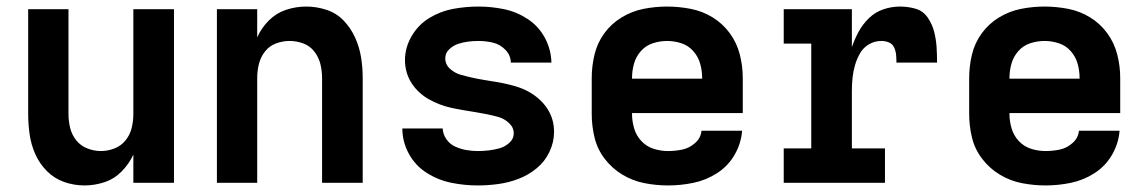

<svg xmlns="http://www.w3.org/2000/svg" viewBox="-20 -558 3496 586"><path d="M238 8Q269 8 299 -2Q329 -12 351.5 -35Q374 -58 387 -86V0H511V-530H387V-210Q387 -189 382 -168Q377 -147 363.5 -130Q350 -113 329.5 -105Q309 -97 288 -97Q267 -97 246.5 -105Q226 -113 212.5 -130Q199 -147 194 -168Q189 -189 189 -210V-530H66V-210Q66 -179 70.5 -147.5Q75 -116 88 -87Q101 -58 123.5 -35.5Q146 -13 176 -2.5Q206 8 238 8Z M642 0H765V-320Q765 -341 770 -362Q775 -383 788.5 -400.5Q802 -418 822.5 -425.5Q843 -433 864 -433Q885 -433 905.5 -425.5Q926 -418 939.5 -400.5Q953 -383 958 -362Q963 -341 963 -320V0H1087V-320Q1087 -352 1082 -383Q1077 -414 1064 -443Q1051 -472 1029 -495Q1007 -518 976.5 -528Q946 -538 915 -538Q883 -538 853 -528Q823 -518 800.5 -495.5Q778 -473 765 -444V-530H642Z M1438 8Q1470 8 1502 3.5Q1534 -1 1563.5 -12.5Q1593 -24 1618 -44.5Q1643 -65 1657 -94.5Q1671 -124 1671 -156Q1671 -175 1666 -192.5Q1661 -210 1651 -225.5Q1641 -241 1627.5 -253.5Q1614 -266 1598 -275.5Q1582 -285 1564.5 -291Q1547 -297 1529.5 -301Q1512 -305 1494 -308Q1476 -311 1457.5 -314Q1439 -317 1421 -321Q1403 -325 1385.5 -330Q1368 -335 1353.5 -348Q1339 -361 1339 -380Q1339 -396 1351 -407.5Q1363 -419 1378 -424Q1393 -429 1409 -431Q1425 -433 1440 -433Q1462 -433 1484 -428Q1506 -423 1522.5 -406Q1539 -389 1539 -367H1663Q1662 -407 1643 -442.5Q1624 -478 1590.5 -500Q1557 -522 1518.5 -530Q1480 -538 1440 -538Q1402 -538 1363.5 -531Q1325 -524 1291 -503.5Q1257 -483 1236.5 -448Q1216 -413 1216 -374Q1216 -356 1221 -338Q1226 -320 1236 -304.5Q1246 -289 1259.5 -276.5Q1273 -264 1289 -255Q1305 -246 1322 -239.5Q1339 -233 1357 -229Q1375 -225 1393 -222Q1411 -219 1429.5 -216Q1448 -213 1465.5 -209.5Q1483 -206 1501 -201Q1519 -196 1533.5 -182.5Q1548 -169 1548 -151Q1548 -134 1534.5 -122Q1521 -110 1505 -105.5Q1489 -101 1472 -99Q1455 -97 1438 -97Q1421 -97 1403.5 -100Q1386 -103 1369.5 -110.5Q1353 -118 1342.5 -133Q1332 -148 1331 -166H1208Q1208 -125 1228 -88.5Q1248 -52 1283 -30Q1318 -8 1358 0Q1398 8 1438 8Z M2019 8Q2058 8 2096.5 0Q2135 -8 2168.5 -29.5Q2202 -51 2222 -85.5Q2242 -120 2245 -159H2121Q2119 -137 2101.5 -121.5Q2084 -106 2062.5 -101.5Q2041 -97 2019 -97Q1996 -97 1974.5 -104Q1953 -111 1937.5 -127.5Q1922 -144 1915.5 -166Q1909 -188 1909 -210V-213H2247V-320Q2247 -356 2238 -391.5Q2229 -427 2207.5 -456.5Q2186 -486 2155 -505Q2124 -524 2088 -531Q2052 -538 2016 -538Q1980 -538 1944.5 -531Q1909 -524 1877.5 -505Q1846 -486 1824.5 -456.5Q1803 -427 1794.5 -391.5Q1786 -356 1786 -320V-210Q1786 -174 1794.5 -138.5Q1803 -103 1825.5 -73.5Q1848 -44 1879.5 -25Q1911 -6 1947 1Q1983 8 2019 8ZM1909 -318V-320Q1909 -342 1915 -363.5Q1921 -385 1936 -402Q1951 -419 1972.5 -426Q1994 -433 2016 -433Q2038 -433 2059.5 -426Q2081 -419 2096 -402Q2111 -385 2117 -363.5Q2123 -342 2123 -320V-318Z M2372 0H2681V-105H2580V-281Q2580 -301 2582 -320.5Q2584 -340 2589.5 -359Q2595 -378 2605 -395.5Q2615 -413 2632.5 -423Q2650 -433 2670 -433Q2682 -433 2693 -428.5Q2704 -424 2709 -413Q2714 -402 2715 -390.5Q2716 -379 2716 -367H2840Q2840 -391 2838.5 -414.5Q2837 -438 2831 -461.5Q2825 -485 2811 -505Q2797 -525 2774 -531.5Q2751 -538 2727 -538Q2701 -538 2676 -529.5Q2651 -521 2632 -502.5Q2613 -484 2600.5 -461Q2588 -438 2580 -414V-530H2372V-425H2456V-105H2372Z M3171 8Q3210 8 3248.5 0Q3287 -8 3320.5 -29.5Q3354 -51 3374 -85.5Q3394 -120 3397 -159H3273Q3271 -137 3253.5 -121.5Q3236 -106 3214.5 -101.5Q3193 -97 3171 -97Q3148 -97 3126.5 -104Q3105 -111 3089.5 -127.5Q3074 -144 3067.5 -166Q3061 -188 3061 -210V-213H3399V-320Q3399 -356 3390 -391.5Q3381 -427 3359.5 -456.5Q3338 -486 3307 -505Q3276 -524 3240 -531Q3204 -538 3168 -538Q3132 -538 3096.5 -531Q3061 -524 3029.5 -505Q2998 -486 2976.5 -456.5Q2955 -427 2946.5 -391.5Q2938 -356 2938 -320V-210Q2938 -174 2946.5 -138.5Q2955 -103 2977.5 -73.5Q3000 -44 3031.5 -25Q3063 -6 3099 1Q3135 8 3171 8ZM3061 -318V-320Q3061 -342 3067 -363.5Q3073 -385 3088 -402Q3103 -419 3124.5 -426Q3146 -433 3168 -433Q3190 -433 3211.5 -426Q3233 -419 3248 -402Q3263 -385 3269 -363.5Q3275 -342 3275 -320V-318Z"/></svg>

Font: Iosevka Sparkle
Style: Bold
Weight: 700
Designer: Belleve Invis
Foundry: Belleve Invis
Version: Version 4.5.0; ttfautohint (v1.8.3)